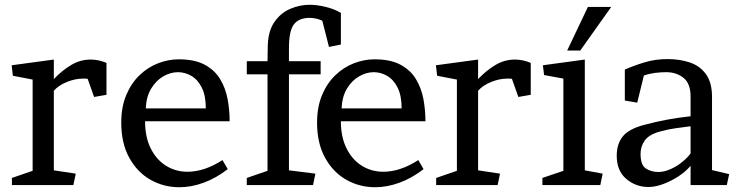

<svg xmlns="http://www.w3.org/2000/svg" viewBox="-20 -777 3100 806"><path d="M427 -379 375 -370 348 -446Q344 -447 338 -447Q332 -447 328 -447Q296 -447 261 -433Q226 -419 206 -396V-62L298 -48L288 0H30V-30L117 -60V-443L34 -459L29 -503L206 -527V-445Q240 -481 278.5 -504Q317 -527 361 -527Q394 -527 427 -513Z M589 -268Q589 -202 612.5 -154.5Q636 -107 676.5 -81.5Q717 -56 767 -56Q838 -56 914 -105L936 -67Q887 -29 835 -10Q783 9 733 9Q667 9 611.5 -22.5Q556 -54 522.5 -115Q489 -176 489 -262Q489 -328 510 -378Q531 -428 566 -461.5Q601 -495 644 -511.5Q687 -528 730 -528Q797 -528 839 -505.5Q881 -483 904 -445Q927 -407 935.5 -361Q944 -315 944 -268ZM844 -322Q844 -375 827.5 -408.5Q811 -442 784 -458Q757 -474 727 -474Q696 -474 665.5 -456.5Q635 -439 614.5 -405Q594 -371 592 -322Z M1280 -757Q1309 -757 1345.5 -748.5Q1382 -740 1411 -723V-590L1361 -580L1333 -690Q1321 -696 1306.5 -699Q1292 -702 1280 -702Q1235 -702 1214 -675Q1193 -648 1193 -575V-520H1326V-465H1193V-62L1304 -48L1294 0H1016V-30L1103 -60V-465H1016V-520H1103L1104 -576Q1104 -643 1130.5 -682.5Q1157 -722 1197.5 -739.5Q1238 -757 1280 -757Z M1411 -268Q1411 -202 1434.5 -154.5Q1458 -107 1498.5 -81.5Q1539 -56 1589 -56Q1660 -56 1736 -105L1758 -67Q1709 -29 1657 -10Q1605 9 1555 9Q1489 9 1433.5 -22.5Q1378 -54 1344.5 -115Q1311 -176 1311 -262Q1311 -328 1332 -378Q1353 -428 1388 -461.5Q1423 -495 1466 -511.5Q1509 -528 1552 -528Q1619 -528 1661 -505.5Q1703 -483 1726 -445Q1749 -407 1757.5 -361Q1766 -315 1766 -268ZM1666 -322Q1666 -375 1649.5 -408.5Q1633 -442 1606 -458Q1579 -474 1549 -474Q1518 -474 1487.5 -456.5Q1457 -439 1436.5 -405Q1416 -371 1414 -322Z M2208 -379 2156 -370 2129 -446Q2125 -447 2119 -447Q2113 -447 2109 -447Q2077 -447 2042 -433Q2007 -419 1987 -396V-62L2079 -48L2069 0H1811V-30L1898 -60V-443L1815 -459L1810 -503L1987 -527V-445Q2021 -481 2059.5 -504Q2098 -527 2142 -527Q2175 -527 2208 -513Z M2416 -565H2361L2448 -748H2546ZM2435 -62 2510 -48 2500 0H2257V-30L2345 -60V-447L2264 -462L2259 -503L2435 -527Z M2879 0V-81Q2859 -57 2828.5 -37Q2798 -17 2764.5 -4.5Q2731 8 2702 8Q2649 8 2609 -26Q2569 -60 2569 -123Q2569 -173 2594.5 -204.5Q2620 -236 2685 -253Q2734 -266 2779.5 -274.5Q2825 -283 2879 -289V-371Q2879 -427 2849 -450.5Q2819 -474 2777 -474Q2754 -474 2730 -471Q2706 -468 2683 -460L2655 -346L2603 -355V-485Q2642 -502 2686.5 -515.5Q2731 -529 2782 -529Q2834 -529 2876.5 -514.5Q2919 -500 2944 -465Q2969 -430 2969 -370V-63L3041 -46L3031 0ZM2669 -131Q2669 -84 2691.5 -69.5Q2714 -55 2744 -55Q2768 -55 2795 -67Q2822 -79 2844.5 -97.5Q2867 -116 2879 -133V-247Q2847 -243 2815 -238.5Q2783 -234 2751 -225Q2704 -212 2686.5 -187Q2669 -162 2669 -131Z"/></svg>

Font: Brawler
Style: Regular
Weight: 400
Designer: Oleg Frolov, Haley Fiege
Foundry: Oleg Frolov, Haley Fiege
Version: Version 1.101; ttfautohint (v1.8.3)